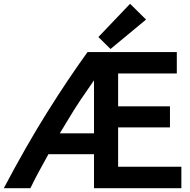

<svg xmlns="http://www.w3.org/2000/svg" viewBox="-33 -979 1000 1011"><path d="M922 12V-101H589V-308H862V-419H589V-592H898V-705H428Q324 -561 215 -387Q106 -213 -13 12H127Q148 -32 174 -79.5Q200 -127 222 -167H462V12ZM462 -277H282L325 -348Q357 -402 391.5 -453.5Q426 -505 462 -556ZM652 -959 485 -784 549 -721 736 -876Z"/></svg>

Font: Repo DemiBold
Style: Regular
Weight: 600
Designer: Stefan Peev
Foundry: Context Ltd
Version: Version 1.502